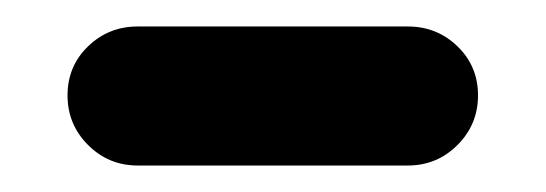

<svg xmlns="http://www.w3.org/2000/svg" viewBox="-20 -540 412 145"><path d="M84 -415Q62 -415 46.5 -430.5Q31 -446 31 -468Q31 -490 46.5 -505Q62 -520 84 -520H288Q310 -520 325.5 -505Q341 -490 341 -468Q341 -446 325.5 -430.5Q310 -415 288 -415Z"/></svg>

Font: Rounded Mplus 1c ExtraBold
Style: Regular
Weight: 800
Version: Version 1.059.20150529